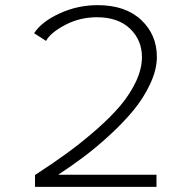

<svg xmlns="http://www.w3.org/2000/svg" viewBox="-20 -726 750 746"><path d="M589.5 -505Q589.5 -456 564 -401Q538.5 -346 499.2 -298.2Q460 -250.5 407 -201.8Q354 -153 305.2 -116.5Q256.5 -80 206 -47H588V0H116V-46Q187 -92 243.8 -133.5Q300.5 -175 356 -223.8Q411.5 -272.5 448.8 -317Q486 -361.5 508.8 -410.2Q531.5 -459 531.5 -504Q531.5 -570.5 485 -614.8Q438.5 -659 356.5 -659Q290 -659 233 -629Q176 -599 159 -567L112.5 -597Q141.5 -641.5 211.5 -673.8Q281.5 -706 359.5 -706Q467 -706 528.2 -648.8Q589.5 -591.5 589.5 -505Z"/></svg>

Font: League Mono UltraLight
Style: Regular
Weight: 200
Width: 6
Designer: Tyler Finck
Foundry: The League of Moveable Type / Tyler Finck
Version: Version 2.210